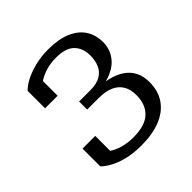

<svg xmlns="http://www.w3.org/2000/svg" viewBox="-148 -634 758 758"><g transform="rotate(-45 231.5 -254.5)"><path d="M220 -35Q286 -35 316.5 -64Q347 -93 347 -145Q347 -177 334 -198.5Q321 -220 296 -231Q271 -242 232 -242H169V-287H232Q267 -287 288.5 -299.5Q310 -312 319.5 -334Q329 -356 329 -384Q329 -425 305 -449.5Q281 -474 227 -474Q195 -474 168 -465.5Q141 -457 120.5 -442Q100 -427 89 -406Q86 -414 87.5 -423Q89 -432 94 -440.5Q99 -449 107 -454.5Q115 -460 125 -461V-363H55V-460Q66 -473 90.5 -486.5Q115 -500 150.5 -509.5Q186 -519 228 -519Q285 -519 324 -502.5Q363 -486 382.5 -456Q402 -426 402 -385Q402 -351 383.5 -323Q365 -295 329.5 -279Q294 -263 242 -263L272 -281V-253L247 -273Q286 -273 318 -265Q350 -257 373 -241Q396 -225 408 -201Q420 -177 420 -145Q420 -95 396 -60.5Q372 -26 327.5 -8Q283 10 220 10Q175 10 140 1Q105 -8 81.5 -21.5Q58 -35 47 -47V-146H118V-48Q108 -49 99.5 -54.5Q91 -60 86 -68.5Q81 -77 79.5 -86Q78 -95 81 -103Q92 -82 112.5 -66.5Q133 -51 161 -43Q189 -35 220 -35Z"/></g></svg>

Font: Roboto Serif 28pt Condensed Light
Style: Regular
Weight: 300
Width: 3
Designer: Greg Gazdowicz
Foundry: Commercial Type
Version: Version 1.008